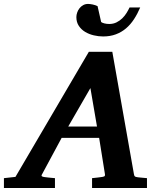

<svg xmlns="http://www.w3.org/2000/svg" viewBox="-73 -948 808 968"><path d="M382.8 -503.9 271 -310.1H416ZM391.1 0V-49.8Q398.9 -50.8 407 -51.5Q415 -52.2 421.9 -53.2Q429.7 -54.2 437 -55.2Q446.8 -56.2 452.1 -58.6Q457.5 -61 456.1 -69.8L426.8 -252.9H237.8L139.2 -69.8Q134.3 -62.5 138.2 -59.3Q142.1 -56.2 151.9 -55.2Q159.7 -54.2 168.5 -53.2Q175.8 -52.2 185.1 -51.5Q194.3 -50.8 204.1 -49.8V0H-53.2V-49.8L4.9 -56.2L375 -687H493.2L602.1 -70.8Q603.5 -61 607.2 -58.3Q610.8 -55.7 622.1 -54.2Q628.9 -53.7 636.7 -52.7Q643.6 -51.8 651.6 -51.3Q659.7 -50.8 668 -49.8V0ZM633.8 -910.2Q620.1 -877.9 602.5 -851.1Q585 -824.2 562.3 -804.9Q539.6 -785.6 511 -774.9Q482.4 -764.2 446.8 -764.2Q423.8 -764.2 399.9 -769.8Q376 -775.4 356.4 -787.1Q336.9 -798.8 324.5 -817.4Q312 -835.9 312 -861.8Q312 -873 316.2 -885Q320.3 -897 327.9 -906.5Q335.4 -916 346.4 -922.1Q357.4 -928.2 371.1 -928.2Q374.5 -928.2 381.1 -927.5Q387.7 -926.8 394.5 -925.3Q401.4 -923.8 408 -921.6Q414.6 -919.4 418.9 -917L437 -836.9Q442.9 -832.5 454.1 -829.8Q465.3 -827.1 478 -827.1Q498 -827.1 514.4 -835.2Q530.8 -843.3 543.5 -855.7Q556.2 -868.2 565.2 -882.8Q574.2 -897.5 580.1 -910.2Z"/></svg>

Font: Charis SIL Cyr
Style: Bold Italic
Weight: 700
Italic angle: -11°
Foundry: SIL International
Version: Version 5.000